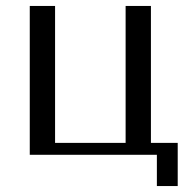

<svg xmlns="http://www.w3.org/2000/svg" viewBox="-20 -520 627 645"><path d="M165 -40H402V-500H487V-40H577V105H507V0H80V-500H165Z"/></svg>

Font: Tenor Sans
Style: Regular
Weight: 400
Designer: Denis Masharov
Foundry: Denis Masharov
Version: Version 1.1